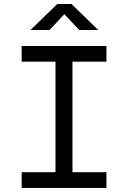

<svg xmlns="http://www.w3.org/2000/svg" viewBox="-20 -918 626 938"><path d="M85.9 0V-76.7H251V-616.7H85.9V-693.4H500V-616.7H334V-76.7H500V0ZM128.9 -771.5 259.8 -898.4H329.1L460 -771.5H367.2L294.4 -848.6L221.7 -771.5Z"/></svg>

Font: CaskaydiaMono NF SemiLight
Style: Regular
Weight: 350
Designer: Aaron Bell
Foundry: Saja Typeworks
Version: Version 2111.001; ttfautohint (v1.8.4);Nerd Fonts 3.1.1